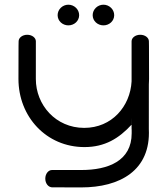

<svg xmlns="http://www.w3.org/2000/svg" viewBox="-20 -740 713 825"><path d="M582.7 -590.6H582.5C561.6 -590.6 545.4 -577.6 545.4 -562.6V-390.4C539.6 -283.1 460.8 -190.5 341.9 -190.5C219.4 -190.5 134 -289.1 134 -400.6C134 -512.1 134.1 -562.6 134.1 -562.6C134.1 -577.6 117.9 -590.6 97 -590.6C76.1 -590.6 60 -577.6 60 -562.6C60 -562.6 59.3 -562.1 59.3 -400.6C59.3 -239.1 178.6 -108 342.9 -108C430.5 -108 490.9 -145.2 545.4 -204.4V-185.6C545.5 -184.4 545.6 -183.3 545.8 -182.1C545.8 -177.5 545.8 -172.5 545.8 -167.1C545.8 -48.3 444.5 -9.5 329.8 -9.5C215.2 -9.5 203.4 -9.5 203.4 -9.5C187.9 -9.5 174.6 6.7 174.6 27.6C174.6 48.5 187.9 64.6 203.2 64.6C203.2 64.6 163.8 65.3 329.1 65.3C494.3 65.3 628.2 -6.8 619.5 -185.6C619.7 -185.7 619.6 -213.6 619.6 -377.3C620.2 -385 620.5 -392.8 620.5 -400.6C620.5 -562.1 619.8 -562.6 619.8 -562.6C619.8 -577.6 603.6 -590.6 582.7 -590.6ZM545.8 -208.2C545.6 -207.2 545.5 -206.1 545.5 -205C545.5 -210.9 545.7 -260.1 545.8 -208.2ZM273.8 -631C298.8 -631 320.1 -649.8 320.1 -674.8C320.1 -699.8 298.8 -719.8 273.8 -719.8C248.8 -719.8 227.6 -699.8 227.6 -674.8C227.6 -649.8 248.8 -631 273.8 -631ZM424.5 -631C449.5 -631 470.7 -649.8 470.7 -674.8C470.7 -699.8 449.5 -719.8 424.5 -719.8C399.5 -719.8 378.2 -699.8 378.2 -674.8C378.2 -649.8 399.5 -631 424.5 -631Z"/></svg>

Font: Hi.
Style: Tall Regular
Weight: 400
Designer: Mew Too, Robert Jablonski
Foundry: Cannot Into Space Fonts
Version: Version 1.996